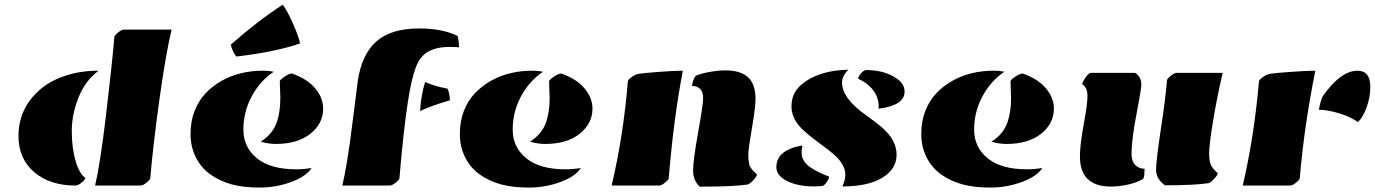

<svg xmlns="http://www.w3.org/2000/svg" viewBox="-20 -804 5958 832"><path d="M407.2 -497.6Q349.1 -454.6 320.1 -381.1Q291 -307.6 291 -236.3Q291 -165 306.9 -108.6Q322.8 -52.2 349.6 -33.2Q349.6 -25.9 334 -12.9Q318.4 0 307.1 0Q196.3 0 128.2 -58.1Q60.1 -116.2 60.1 -214.8Q60.1 -333 151.4 -414.1Q194.8 -452.6 261 -475.1Q327.1 -497.6 407.2 -497.6ZM631.3 -33.2Q631.3 -26.4 615.7 -13.2Q600.1 0 588.4 0H392.1Q413.6 -90.3 438.5 -297.4Q463.4 -504.4 475.6 -643.6Q475.6 -649.9 491.2 -662.8Q506.8 -675.8 518.1 -675.8H723.6Q697.8 -568.4 669.9 -366Q642.1 -163.6 631.3 -33.2Z M1245.1 -485.4Q1311.5 -462.4 1345.9 -421.1Q1380.4 -379.9 1380.4 -333Q1380.4 -269 1325.2 -224.6Q1270 -180.2 1174.8 -180.2Q1145 -180.2 1109.4 -189.9Q1161.1 -222.2 1179.2 -273.9Q1194.8 -318.8 1194.8 -379.4Q1194.8 -391.1 1192.4 -451.2Q1191.9 -457.5 1212.2 -471.2Q1232.4 -484.9 1245.1 -485.4ZM1166 -493.2Q1105.5 -452.1 1070.1 -385.3Q1034.7 -318.4 1034.7 -242.2Q1034.7 -166 1093.3 -118.2Q1151.9 -70.3 1264.2 -70.3Q1294.9 -70.3 1330.1 -75.7Q1307.1 -39.6 1241.7 -15.4Q1176.3 8.8 1104.5 8.8Q1032.7 8.8 981.9 -5.6Q931.2 -20 891.4 -48.3Q851.6 -76.7 828.6 -122.3Q805.7 -168 805.7 -222.9Q805.7 -277.8 822.8 -322.3Q839.8 -366.7 869.6 -398.4Q899.4 -430.2 939 -453.1Q1017.6 -497.6 1120.1 -497.6Q1145.5 -497.6 1166 -493.2ZM1003.9 -559.1Q987.3 -580.1 980 -610.4Q1094.7 -711.9 1205.1 -783.7Q1224.6 -758.3 1249.5 -702.1Q1274.4 -646 1280.3 -615.7Q1170.4 -578.1 1003.9 -559.1Z M1800.3 -322.8Q1804.7 -393.6 1822.3 -448.7Q1864.3 -429.7 1918.9 -419.9Q1923.3 -413.1 1926.5 -396.2Q1929.7 -379.4 1929.7 -369.6Q1851.6 -346.7 1800.3 -322.8ZM1747.6 -363.3Q1728.5 -240.7 1710.9 -32.2Q1710.9 -25.9 1695.3 -12.9Q1679.7 0 1668.5 0H1463.4Q1483.9 -84.5 1505.6 -258.1Q1527.3 -431.6 1530.3 -452.1Q1546.4 -565.9 1609.6 -623.3Q1672.9 -680.7 1796.9 -680.7Q1895.5 -680.7 1962.9 -648.4Q1968.3 -627.9 1969.7 -599.1Q1947.8 -600.6 1927.2 -600.6Q1871.6 -600.6 1835.4 -580.3Q1799.3 -560.1 1780.8 -509.3Q1762.2 -458.5 1747.6 -363.3Z M2412.1 -485.4Q2478.5 -462.4 2512.9 -421.1Q2547.4 -379.9 2547.4 -333Q2547.4 -269 2492.2 -224.6Q2437 -180.2 2341.8 -180.2Q2312 -180.2 2276.4 -189.9Q2328.1 -222.2 2346.2 -273.9Q2361.8 -318.8 2361.8 -379.4Q2361.8 -391.1 2359.4 -451.2Q2358.9 -457.5 2379.2 -471.2Q2399.4 -484.9 2412.1 -485.4ZM2333 -493.2Q2272.5 -452.1 2237.1 -385.3Q2201.7 -318.4 2201.7 -242.2Q2201.7 -166 2260.3 -118.2Q2318.8 -70.3 2431.2 -70.3Q2461.9 -70.3 2497.1 -75.7Q2474.1 -39.6 2408.7 -15.4Q2343.3 8.8 2271.5 8.8Q2199.7 8.8 2148.9 -5.6Q2098.1 -20 2058.3 -48.3Q2018.6 -76.7 1995.6 -122.3Q1972.7 -168 1972.7 -222.9Q1972.7 -277.8 1989.7 -322.3Q2006.8 -366.7 2036.6 -398.4Q2066.4 -430.2 2106 -453.1Q2184.6 -497.6 2287.1 -497.6Q2312.5 -497.6 2333 -493.2Z M2835.4 0H2630.4Q2681.2 -213.9 2700.7 -451.7Q2700.7 -457.5 2716.3 -469.5Q2731.9 -481.4 2749.3 -484.4Q2766.6 -487.3 2834.2 -492.4Q2901.9 -497.6 2939 -497.6Q2899.4 -293 2877.9 -32.2Q2877.9 -25.9 2862.3 -12.9Q2846.7 0 2835.4 0ZM3011.7 4.9Q2983.4 -22.5 2983.4 -65.4Q2983.4 -108.4 3005.1 -229.5Q3026.9 -350.6 3026.9 -378.7Q3026.9 -406.7 3013.4 -419.2Q3000 -431.6 2978.5 -431.6Q2982.9 -460.9 2995.1 -475.6Q3013.2 -484.4 3052 -491.7Q3090.8 -499 3124 -499Q3189 -499 3221.4 -469.2Q3253.9 -439.5 3253.9 -375Q3253.9 -338.9 3238.3 -248Q3222.7 -157.2 3222.7 -136.7Q3222.7 -116.2 3224.4 -106Q3226.1 -95.7 3227.3 -89.8Q3228.5 -84 3233.9 -76.4Q3239.3 -68.8 3240.7 -67.1Q3242.2 -65.4 3250.5 -57.4Q3258.8 -49.3 3260.3 -47.9Q3260.3 -41 3246.1 -25.1Q3231.9 -9.3 3220.2 -4.4Q3157.7 4.9 3011.7 4.9Z M3656.7 -502Q3628.9 -475.6 3628.9 -446.3Q3628.9 -377.9 3732.9 -304.7Q3779.8 -271.5 3806.2 -248Q3865.2 -195.3 3865.2 -133.5Q3865.2 -71.8 3803.5 -33.9Q3741.7 3.9 3630.4 3.9Q3643.1 -24.4 3643.1 -47.4Q3643.1 -70.3 3630.1 -92Q3617.2 -113.8 3596.7 -131.8Q3576.2 -149.9 3551.3 -168.2Q3526.4 -186.5 3501.5 -205.6Q3476.6 -224.6 3456.1 -244.6Q3409.7 -290 3409.7 -342.8Q3409.7 -400.9 3452.6 -437.5Q3526.4 -499.5 3656.7 -502ZM3732.4 -500.5Q3801.3 -500.5 3850.6 -473.4Q3899.9 -446.3 3899.9 -407.2Q3899.9 -346.7 3786.6 -333Q3787.6 -336.4 3787.6 -343.8Q3787.6 -380.9 3764.2 -412.4Q3740.7 -443.8 3698.7 -462.9Q3698.7 -470.7 3709.5 -484.4Q3720.2 -498 3732.4 -500.5ZM3544.9 2Q3520.5 3.9 3508.8 3.9Q3438 3.9 3391.1 -19.3Q3344.2 -42.5 3344.2 -79.6Q3344.2 -154.3 3457 -173.8Q3453.1 -152.8 3453.9 -137Q3454.6 -121.1 3464.6 -105.7Q3474.6 -90.3 3492.7 -78.1Q3524.9 -56.6 3572.8 -38.6Q3572.8 -31.2 3563.7 -16.8Q3554.7 -2.4 3544.9 2Z M4411.6 -485.4Q4478 -462.4 4512.5 -421.1Q4546.9 -379.9 4546.9 -333Q4546.9 -269 4491.7 -224.6Q4436.5 -180.2 4341.3 -180.2Q4311.5 -180.2 4275.9 -189.9Q4327.6 -222.2 4345.7 -273.9Q4361.3 -318.8 4361.3 -379.4Q4361.3 -391.1 4358.9 -451.2Q4358.4 -457.5 4378.7 -471.2Q4398.9 -484.9 4411.6 -485.4ZM4332.5 -493.2Q4272 -452.1 4236.6 -385.3Q4201.2 -318.4 4201.2 -242.2Q4201.2 -166 4259.8 -118.2Q4318.4 -70.3 4430.7 -70.3Q4461.4 -70.3 4496.6 -75.7Q4473.6 -39.6 4408.2 -15.4Q4342.8 8.8 4271 8.8Q4199.2 8.8 4148.4 -5.6Q4097.7 -20 4057.9 -48.3Q4018.1 -76.7 3995.1 -122.3Q3972.2 -168 3972.2 -222.9Q3972.2 -277.8 3989.3 -322.3Q4006.3 -366.7 4036.1 -398.4Q4065.9 -430.2 4105.5 -453.1Q4184.1 -497.6 4286.6 -497.6Q4312 -497.6 4332.5 -493.2Z M4659.7 -126Q4659.7 -176.3 4676 -264.6Q4692.4 -353 4692.4 -388.7Q4692.4 -424.3 4669.4 -439Q4669.4 -446.8 4683.6 -467.5Q4697.8 -488.3 4708 -488.3H4898.9Q4908.2 -483.4 4917 -470.5Q4925.8 -457.5 4925.8 -437.5Q4925.8 -417.5 4904.5 -307.9Q4883.3 -198.2 4883.3 -136.7Q4883.3 -105.5 4899.2 -89.1Q4915 -72.8 4939.9 -72.8Q4939 -66.4 4939 -56.6Q4939 -35.2 4933.1 -28.8Q4909.2 -13.7 4869.9 -4.6Q4830.6 4.4 4794.4 4.4Q4659.7 4.4 4659.7 -126ZM5028.3 -1Q4989.7 -28.3 4989.7 -67.9Q4989.7 -107.4 5010.5 -245.1Q5031.2 -382.8 5037.1 -456.1Q5037.1 -462.4 5053 -475.3Q5068.8 -488.3 5080.1 -488.3H5278.3Q5252 -375 5235.8 -275.4Q5219.7 -175.8 5219.7 -139.6Q5219.7 -103.5 5228.8 -86.4Q5237.8 -69.3 5257.3 -53.7Q5257.3 -46.9 5243.2 -31Q5229 -15.1 5217.3 -10.3Q5154.3 -1 5028.3 -1Z M5862.3 -497.6Q5918 -497.6 5918 -427.7Q5918 -384.3 5902.8 -341.1Q5887.7 -297.9 5864.7 -274.9Q5832.5 -297.4 5785.4 -312.3Q5738.3 -327.1 5695.3 -328.6Q5699.2 -355.5 5710.9 -385.7Q5789.6 -497.6 5862.3 -497.6ZM5569.8 0H5365.2Q5415 -212.9 5435.5 -451.7Q5435.5 -457 5451.4 -469.2Q5467.3 -481.4 5484.1 -484.4Q5501 -487.3 5571.5 -492.4Q5642.1 -497.6 5679.7 -497.6Q5631.3 -255.9 5612.3 -32.2Q5612.3 -25.9 5596.7 -12.9Q5581.1 0 5569.8 0Z"/></svg>

Font: Emblema One
Style: Regular
Weight: 400
Designer: Riccardo De Franceschi
Foundry: Riccardo De Franceschi
Version: Version 1.003